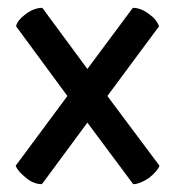

<svg xmlns="http://www.w3.org/2000/svg" viewBox="-20 -575 447 490"><path d="M21 -508Q24 -523 45.5 -539Q67 -555 88 -555L203 -399L319 -555Q341 -555 363 -537Q379 -526 386 -508L254 -330L387 -152Q382 -138 359 -120Q336 -105 320 -105L203 -262L87 -105Q69 -105 53 -116Q26 -136 20 -152L152 -330Z"/></svg>

Font: Bubblegum Sans
Style: Regular
Weight: 400
Designer: Angel Koziupa and Alejandro Paul
Foundry: Angel Koziupa and Alejandro Paul
Version: Version 1.001